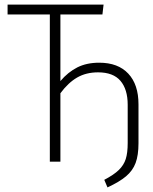

<svg xmlns="http://www.w3.org/2000/svg" viewBox="-20 -704 668 836"><path d="M583 -250V-80Q583 -28 570.5 5.5Q558 39 529 63.5Q500 88 448 112L434 79Q476 57 497.5 36Q519 15 527.5 -11.5Q536 -38 536 -81V-248Q536 -315 504.5 -352Q473 -389 407 -389Q355 -389 316 -366.5Q277 -344 243 -298V0H197V-641H13V-684H431L426 -641H243V-351Q276 -390 316.5 -410.5Q357 -431 412 -431Q494 -431 538.5 -383.5Q583 -336 583 -250Z"/></svg>

Font: Fira Sans Condensed ExtraLight
Style: Regular
Weight: 275
Width: 3
Designer: Carrois Corporate & Edenspiekermann AG
Foundry: Carrois Corporate GbR & Edenspiekermann AG
Version: Version 4.203